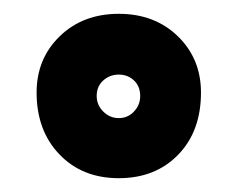

<svg xmlns="http://www.w3.org/2000/svg" viewBox="-20 -744 344 278"><path d="M33 -610Q33 -659 66.5 -691.5Q100 -724 152 -724Q204 -724 237.5 -691.5Q271 -659 271 -610Q271 -554 238 -520Q205 -486 152 -486Q99 -486 66 -520.5Q33 -555 33 -610ZM120 -605Q120 -592 129.5 -582.5Q139 -573 152 -573Q165 -573 174 -582.5Q183 -592 183 -605Q183 -619 174 -627.5Q165 -636 152 -636Q139 -636 129.5 -627.5Q120 -619 120 -605Z"/></svg>

Font: Raleway
Style: Heavy
Weight: 900
Designer: Matt McInerney, Pablo Impallari, Rodrigo Fuenzalida
Foundry: Matt McInerney, Pablo Impallari, Rodrigo Fuenzalida
Version: Version 2.001